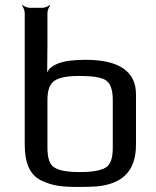

<svg xmlns="http://www.w3.org/2000/svg" viewBox="-20 -731 619 761"><path d="M519 -357C519 -448 452 -494 319 -494C270 -494 234 -489 209 -479C187 -470 174 -459 169 -447C168 -445 165 -444 165 -443L169 -442C169 -443 167 -446 167 -448C167 -475 168 -536 168 -555V-680C168 -689 174 -704 179 -709L177 -711C172 -706 157 -700 148 -700H98C89 -700 74 -706 69 -711L67 -709C72 -704 78 -689 78 -680V-158C78 -88 97 -38 143 -16C189 6 225 10 294 10C321 10 343 9 362 8C461 -1 519 -49 519 -158V-357ZM427 -145C427 -104 418 -78 399 -67C380 -55 345 -49 296 -49C247 -49 214 -55 196 -67C177 -78 168 -104 168 -145V-335C168 -373 177 -398 196 -411C215 -424 248 -430 295 -430C344 -430 379 -425 398 -414C417 -403 427 -376 427 -335V-145Z"/></svg>

Font: Gamestation Storm
Style: Regular
Weight: 400
Designer: Jonas Hecksher
Foundry: Jonas Hecksher, Playtypeª, e-types AS
Version: Version 1.003